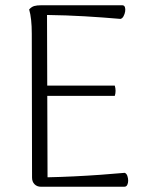

<svg xmlns="http://www.w3.org/2000/svg" viewBox="-20 -711 571 731"><path d="M136 0Q121 0 111.5 -9.5Q102 -19 102 -35L101 -582Q101 -612 98.5 -635Q96 -658 91 -675Q100 -685 110 -688Q120 -691 138 -691H445Q453 -691 455.5 -684Q458 -677 456.5 -667.5Q455 -658 450.5 -649.5Q446 -641 439 -639Q370 -645 301.5 -649Q233 -653 159 -654L161 -36Q210 -37 261.5 -39.5Q313 -42 362 -45.5Q411 -49 455 -53Q462 -50 465 -41Q468 -32 468 -23Q468 -14 464.5 -7Q461 0 453 0ZM149 -346V-385H417Q420 -375 420 -365Q420 -355 417 -346Z"/></svg>

Font: Arima Light
Style: Regular
Weight: 300
Designer: Joana Correia and Natanael Gama
Foundry: NDISCOVER
Version: Version 1.101;gftools[0.9.23]